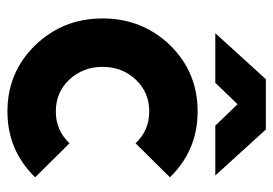

<svg xmlns="http://www.w3.org/2000/svg" viewBox="-132 -608 752 529"><g transform="rotate(90 244.5 -344.0)"><path d="M72 -560.7H208.7L267.7 -622L326.7 -560.7H464L337.3 -700H198.7ZM287.7 -512Q179.3 -512 105 -436Q31.3 -359.3 31.3 -250Q31.3 -141 105 -64.7Q179.3 12 287.7 12Q394.7 12 469 -64.3L375.3 -159Q339.7 -121.3 287.7 -121.3Q234.7 -121.3 199.7 -158.7Q164.7 -196.3 164.7 -250Q164.7 -304 199.7 -341.3Q234.7 -378.7 287.7 -378.7Q339.7 -378.7 375.3 -341L469 -435.7Q394.7 -512 287.7 -512Z"/></g></svg>

Font: Unageo Variable
Style: Regular
Weight: 300
Designer: Richard Sepsi
Foundry: Richard Sepsi
Version: Version 2.200